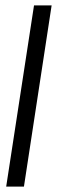

<svg xmlns="http://www.w3.org/2000/svg" viewBox="-20 -694 215 714"><path d="M3 0H69L172 -674H106.5Z"/></svg>

Font: Anybody UltraCondensed
Style: Regular
Weight: 400
Width: 1
Version: Version 1.113;gftools[0.9.25]